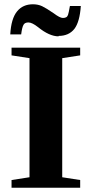

<svg xmlns="http://www.w3.org/2000/svg" viewBox="-20 -878 429 898"><path d="M271 -49 355 -36V0H34V-36L118 -49V-606L34 -619V-655H355V-619L271 -606ZM254 -710V-708Q211 -708 158 -751Q130 -773 113 -773Q96 -773 90 -762Q83 -750 79 -717H28Q32 -791 60 -825Q87 -858 134 -858Q158 -858 177 -849Q196 -840 231 -816Q260 -794 274 -794Q283 -794 289 -797Q295 -800 298 -808Q301 -816 307 -850H358Q353 -776 328 -743Q302 -710 254 -710Z"/></svg>

Font: Libra Serif Modern
Style: Bold
Weight: 700
Designer: Stefan Peev, Context Ltd
Foundry: Ascender Corporation
Version: Version 1.000